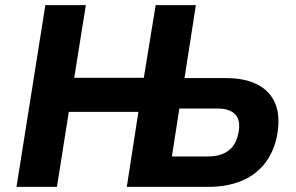

<svg xmlns="http://www.w3.org/2000/svg" viewBox="-20 -725 1148 745"><path d="M44 0 156 -705H313L268 -423H538L584 -705H740L696 -422H857Q931 -422 980 -396.5Q1029 -371 1049 -321Q1069 -271 1054 -193Q1039 -127 1002 -84Q965 -41 910.5 -20.5Q856 0 791 0H472L517 -291H247L201 0ZM647 -118H787Q837 -118 866.5 -140.5Q896 -163 905 -208Q915 -257 893.5 -280.5Q872 -304 823 -304H676Z"/></svg>

Font: Nunito Sans 7pt SemiCondensed ExtraBold
Style: Italic
Weight: 800
Width: 4
Italic angle: -9°
Designer: Vernon Adams
Foundry: Vernon Adams
Version: Version 3.101;gftools[0.9.27]